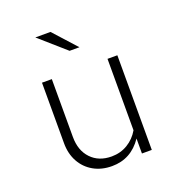

<svg xmlns="http://www.w3.org/2000/svg" viewBox="-128 -802 856 917"><g transform="rotate(-20 300.0 -343.5)"><path d="M287 8Q234 8 193.5 -15Q153 -38 130.5 -79Q108 -120 108 -173V-481H158V-187Q158 -118 197 -77Q236 -36 301 -36Q346 -36 382.5 -58Q419 -80 441 -118V-481H491V0H441V-76Q384 8 287 8ZM284 -579 152 -695H229L334 -579Z"/></g></svg>

Font: Red Hat Mono VF Light
Style: Regular
Weight: 300
Monospace: yes
Designer: Pentagram, MCKL
Foundry: Pentagram, MCKL
Version: Version 1.023